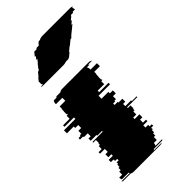

<svg xmlns="http://www.w3.org/2000/svg" viewBox="-252 -839 914 914"><g transform="rotate(-45 204.5 -382.5)"><path d="M340 -239H271V-234H289V-214H286V-204H278V-184H257V-174H289V-154H273V-134H293V-124H265V-109H283V-99H297V-89H283V-84H284V-79H278V-64H271V-49H261V-29H241V-27Q241 -23 240 -20Q239 -17 237 -14H282Q281 -12 278 -9H222Q218 -5 216 -4H269Q264 0 255 0H76Q66 0 61 -4H8Q5 -6 3 -9H59Q58 -11 57 -12Q56 -13 56 -14H11Q8 -20 8 -27V-29H28V-49H38V-64H45V-79H51V-84H50V-89H64V-99H50V-109H32V-124H60V-134H40V-154H56V-174H24V-184H45V-204H53V-214H56V-234H38V-239H107V-244H75V-249H36V-264H51V-284H25V-289H4V-299H18V-304H28V-324H47V-344H27V-354H-19V-374H58V-384H-5V-394H39V-414H47V-419H44V-439H45V-454H47V-469H85V-489H42V-493Q42 -502 47 -509H66Q67 -511 70 -514H97Q105 -520 114 -520H293Q304 -520 310 -514H283Q286 -512 288 -509H270Q275 -502 275 -493V-489H318V-469H280V-454H278V-439H277V-419H280V-414H272V-394H228V-384H291V-374H214V-354H260V-344H280V-324H261V-304H251V-299H237V-289H258V-284H284V-264H269V-249H308V-244H340ZM428 -759H420Q425 -754 425 -745V-744H409Q409 -741 408 -739H393L389 -733L372 -719H379L361 -704H368L350 -689L325 -669H326L320 -664H321L315 -659H310L286 -639H284L260 -619H264L255 -612Q251 -608 246 -604.5Q241 -601 235 -599H220Q216 -598 210.5 -596.5Q205 -595 198 -595H61Q53 -595 49 -599H65Q60 -604 60 -611Q60 -615 62 -619H58Q60 -623 61 -624L73 -639H75L91 -659H96L101 -664H100L104 -669H103L119 -689H120L132 -704H125L137 -719H130L146 -739H162L166 -744H181L183 -746Q190 -755 196 -759H204Q214 -765 228 -765H414Q424 -765 428 -759Z"/></g></svg>

Font: Rubik Glitch
Style: Regular
Weight: 400
Designer: Hubert and Fischer, NaN
Foundry: Hubert and Fischer, NaN
Version: Version 2.200